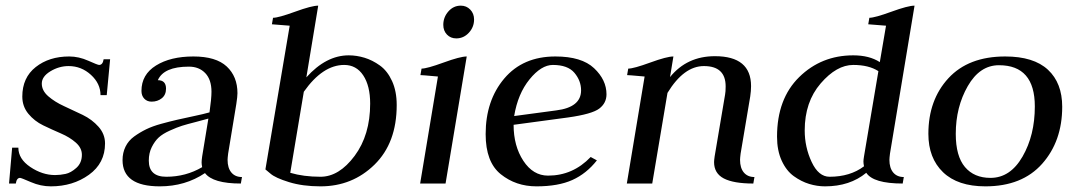

<svg xmlns="http://www.w3.org/2000/svg" viewBox="-20 -650 3823 680"><path d="M223 -416Q189 -416 158.5 -397.5Q128 -379 128 -354Q128 -329 151 -309Q174 -289 207 -274Q240 -259 273 -243Q306 -227 329 -201Q352 -175 352 -142Q352 -72 295 -31Q238 10 160 10Q124 10 89.5 -5Q55 -20 51 -20Q39 -20 36 0H12L23 -127H45Q45 -87 87.5 -58.5Q130 -30 175 -30Q193 -30 212 -34Q231 -38 250.5 -55.5Q270 -73 270 -102Q270 -126 248.5 -145Q227 -164 195.5 -177.5Q164 -191 133 -206Q102 -221 80.5 -247Q59 -273 59 -308Q59 -375 106.5 -412.5Q154 -450 225 -450Q259 -450 292.5 -435Q326 -420 331 -420Q344 -420 347 -440H370L358 -313H336Q336 -354 302 -385Q268 -416 223 -416Z M568 -336Q568 -314 553 -302Q538 -290 517 -290Q501 -290 491 -300.5Q481 -311 481 -328Q481 -386 532.5 -418Q584 -450 665 -450Q745 -450 783 -414.5Q821 -379 821 -320Q821 -308 817 -282L788 -106Q786 -90 786 -84Q786 -55 799.5 -39Q813 -23 837 -23L833 0Q734 0 706 -37Q636 10 546 10Q414 10 414 -83Q414 -109 424.5 -130.5Q435 -152 455 -166.5Q475 -181 497.5 -192Q520 -203 551 -211.5Q582 -220 608 -226Q634 -232 667.5 -239Q701 -246 722 -252Q729 -301 729 -325Q729 -368 707 -391Q685 -414 649 -414Q560 -414 539 -366Q568 -366 568 -336ZM718 -230Q705 -226 673.5 -218Q642 -210 624.5 -204.5Q607 -199 581.5 -187.5Q556 -176 542 -163Q528 -150 517.5 -129Q507 -108 507 -81Q507 -24 569 -24Q638 -24 696 -58Q694 -68 694 -75Q694 -82 696 -96Z M1065 -376Q1135 -454 1215 -454Q1243 -454 1271 -445.5Q1299 -437 1325.5 -418Q1352 -399 1368.5 -363Q1385 -327 1385 -278Q1385 -144 1306.5 -67Q1228 10 1115 10Q1052 10 1003.5 -5Q955 -20 938 -35L920 -50L1006 -559Q944 -564 943 -564L947 -587Q966 -587 1025 -608.5Q1084 -630 1107 -630ZM1056 -325 1008 -38Q1055 -24 1115 -24Q1181 -24 1236 -98Q1291 -172 1291 -283Q1291 -346 1266.5 -383Q1242 -420 1199 -420Q1123 -420 1056 -325Z M1659 -581Q1659 -554 1640.5 -534Q1622 -514 1596 -514Q1576 -514 1563 -527.5Q1550 -541 1550 -562Q1550 -589 1568 -609.5Q1586 -630 1612 -630Q1632 -630 1645.5 -616Q1659 -602 1659 -581ZM1531 -379Q1522 -380 1508 -381Q1494 -382 1485 -383Q1476 -384 1469 -384L1473 -407Q1492 -407 1551 -428.5Q1610 -450 1633 -450L1558 0H1468Z M2128 -316Q2128 -285 2102.5 -265.5Q2077 -246 1992 -234L1799 -208Q1799 -133 1833.5 -80.5Q1868 -28 1921 -28Q2009 -28 2072 -94L2094 -82Q2057 -35 2007 -12.5Q1957 10 1880 10Q1807 10 1753.5 -33Q1700 -76 1700 -175Q1700 -294 1766 -372Q1832 -450 1947 -450Q2040 -450 2084 -408.5Q2128 -367 2128 -316ZM1801 -239 1950 -259Q2038 -270 2038 -330Q2038 -364 2014.5 -392Q1991 -420 1938 -420Q1897 -420 1855.5 -369Q1814 -318 1801 -239Z M2353 -377Q2413 -451 2512 -451Q2640 -451 2640 -345Q2640 -328 2637 -308L2603 -106Q2601 -90 2601 -84Q2601 -55 2614.5 -39Q2628 -23 2652 -23L2648 0Q2578 0 2543.5 -18Q2509 -36 2509 -76Q2509 -82 2511 -96L2548 -315Q2550 -325 2550 -344Q2550 -416 2473 -416Q2402 -416 2344 -321L2290 0H2200L2263 -379Q2254 -380 2240 -381Q2226 -382 2217 -383Q2208 -384 2201 -384L2205 -407Q2224 -407 2283 -428.5Q2342 -450 2365 -450Z M3096 -430 3118 -559Q3056 -564 3055 -564L3059 -587Q3078 -587 3137 -608.5Q3196 -630 3219 -630L3132 -106Q3130 -90 3130 -84Q3130 -55 3143.5 -39Q3157 -23 3181 -23L3177 0Q3073 0 3048 -38Q2990 10 2902 10Q2874 10 2846 1.5Q2818 -7 2791.5 -26Q2765 -45 2748.5 -81Q2732 -117 2732 -166Q2732 -300 2810.5 -377Q2889 -454 3002 -454Q3059 -454 3096 -430ZM3040 -61Q3038 -71 3038 -78Q3038 -84 3040 -96L3091 -398Q3057 -420 3002 -420Q2943 -420 2886.5 -354.5Q2830 -289 2830 -188Q2830 -129 2854.5 -76.5Q2879 -24 2918 -24Q2991 -24 3040 -61Z M3365 -176Q3365 -97 3397.5 -58.5Q3430 -20 3488 -20Q3558 -20 3601.5 -95.5Q3645 -171 3645 -273Q3645 -419 3518 -419Q3450 -419 3407.5 -345Q3365 -271 3365 -176ZM3470 10Q3372 10 3320 -40Q3268 -90 3268 -176Q3268 -296 3339 -373Q3410 -450 3540 -450Q3641 -450 3691.5 -403Q3742 -356 3742 -272Q3742 -150 3671 -70Q3600 10 3470 10Z"/></svg>

Font: Judson
Style: Italic
Weight: 400
Italic angle: -9.5°
Version: Version 20110429